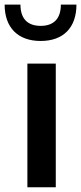

<svg xmlns="http://www.w3.org/2000/svg" viewBox="-45 -792 344 812"><path d="M70.8 0H190.9V-522.9H70.8ZM212.4 -772.5C212.4 -712.4 181.6 -682.6 127 -682.6C72.3 -682.6 41.5 -712.4 41.5 -772.5H-25.4C-25.4 -675.3 30.8 -618.7 127 -618.7C223.1 -618.7 278.3 -675.3 278.3 -772.5Z"/></svg>

Font: Estedad SemiBold
Style: Regular
Weight: 600
Designer: Amin Abedi
Version: Version 7.3